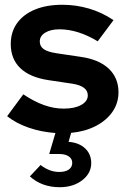

<svg xmlns="http://www.w3.org/2000/svg" viewBox="-20 -549 531 805"><path d="M230.3 235.9Q155.6 235.9 105.2 190.6L150.2 142.8Q187.5 172 228.2 172Q254.6 172 268.7 161.7Q282.9 151.4 282.9 133.7Q282.9 116.7 268.3 106.7Q253.7 96.7 228.2 96.7H186.3L212.4 8.7Q152.4 4.3 100.6 -13.6Q48.7 -31.4 9.9 -61.8L77.7 -153.5Q123.5 -122.9 164.8 -108.3Q206 -93.6 247.2 -93.6Q292.9 -93.6 320.5 -109Q348.1 -124.3 348.1 -149.3Q348.1 -188 283 -198.1L183.2 -213Q105.3 -224.7 65.2 -263.2Q25.1 -301.7 25.1 -364.4Q25.1 -415 51.6 -451.9Q78.1 -488.9 126.7 -509Q175.3 -529 241.8 -529Q298.9 -529 353.3 -513Q407.8 -497 455.9 -464.5L389.7 -375.8Q306.7 -426.1 229.2 -426.1Q192.2 -426.1 169.5 -412.1Q146.8 -398 146.8 -375.3Q146.8 -354.7 163.1 -343.1Q179.3 -331.5 217.6 -325.6L317.5 -310.8Q394.6 -300 435.7 -261.4Q476.8 -222.7 476.8 -161.9Q476.8 -116.6 451.4 -80Q425.9 -43.4 381 -20.4Q336.1 2.6 278.3 8L267.5 45.7Q311.5 49.1 337 73.3Q362.5 97.4 362.5 134.9Q362.5 177.7 324.6 206.8Q286.8 235.9 230.3 235.9Z"/></svg>

Font: Red Hat Display VF
Style: Regular
Weight: 300
Designer: Pentagram, MCKL
Foundry: Pentagram, MCKL
Version: Version 1.023